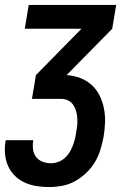

<svg xmlns="http://www.w3.org/2000/svg" viewBox="-27 -540 547 775"><path d="M171 215Q145 215 120 211Q95 207 73 197Q51 187 33.5 170Q16 153 6 131Q-4 109 -6.5 83.5Q-9 58 -5 32L-4 26H107V29Q104 47 106.5 64Q109 81 119 94Q129 107 145.5 113Q162 119 179 119Q193 119 207 114Q221 109 232.5 99.5Q244 90 252 77.5Q260 65 265.5 51.5Q271 38 274.5 24.5Q278 11 280 -3Q283 -18 284.5 -33Q286 -48 285 -63Q284 -78 280 -92Q276 -106 268 -117.5Q260 -129 247 -135Q234 -141 219 -141H102L118 -237L302 -424H73L89 -520H442L426 -424L242 -237Q271 -235 297 -225Q323 -215 343 -197Q363 -179 375 -154.5Q387 -130 392.5 -102.5Q398 -75 397 -46Q396 -17 391 13Q386 39 378 65Q370 91 356 114.5Q342 138 321 158Q300 178 275.5 191.5Q251 205 224 210Q197 215 171 215Z"/></svg>

Font: Iosevka Custom
Style: Bold Italic
Weight: 700
Italic angle: -9°
Designer: Belleve Invis
Foundry: Belleve Invis
Version: Version 30.3.1; ttfautohint (v1.8.3)